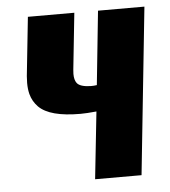

<svg xmlns="http://www.w3.org/2000/svg" viewBox="-46 -620 585 662"><g transform="rotate(-5 246.5 -289.0)"><path d="M256.8 0 281.7 -232.4Q247.6 -229 226.6 -229Q173.3 -229 137.5 -238.5Q101.6 -248 82 -267.6Q63.5 -286.6 56.6 -312.5Q52.2 -329.6 52.2 -351.1Q52.2 -362.3 53.2 -374.5L74.7 -578.1H235.4L214.8 -382.8Q213.9 -375 213.9 -368.2Q213.9 -347.2 222.2 -336.4Q232.9 -322.3 269.5 -321.3Q281.2 -321.3 291 -322.8L317.4 -578.1H478L417.5 0Z"/></g></svg>

Font: Oswald
Style: Bold
Weight: 700
Designer: Vernon Adams
Foundry: Vernon Adams
Version: 3.0; ttfautohint (v0.94.23-7a4d-dirty) -l 8 -r 50 -G 200 -x 